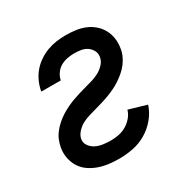

<svg xmlns="http://www.w3.org/2000/svg" viewBox="-128 -644 756 769"><g transform="rotate(-30 250.0 -260.0)"><path d="M211 8Q187 8 163.5 5Q140 2 118.5 -5.5Q97 -13 78 -26Q59 -39 47 -58Q35 -77 30.5 -100Q26 -123 30 -147Q33 -164 39.5 -180Q46 -196 57 -210Q68 -224 81.5 -236Q95 -248 110 -257.5Q125 -267 140.5 -274.5Q156 -282 172.5 -288Q189 -294 205.5 -299Q222 -304 239 -308.5Q256 -313 272.5 -318Q289 -323 304.5 -331.5Q320 -340 332.5 -354Q345 -368 347 -384Q350 -400 342.5 -413.5Q335 -427 323 -435Q311 -443 295.5 -445.5Q280 -448 264 -448Q249 -448 233 -445Q217 -442 202.5 -434Q188 -426 178 -412Q168 -398 165 -383V-381H75V-385Q79 -406 88.5 -426.5Q98 -447 112.5 -464Q127 -481 146.5 -494Q166 -507 186.5 -514.5Q207 -522 228.5 -525Q250 -528 271 -528Q294 -528 316.5 -525Q339 -522 359 -514Q379 -506 395.5 -492Q412 -478 422.5 -459.5Q433 -441 436.5 -418.5Q440 -396 436 -373Q434 -357 427 -341Q420 -325 409 -310.5Q398 -296 384.5 -284.5Q371 -273 356 -263Q341 -253 325 -245.5Q309 -238 293 -232Q277 -226 260 -221Q243 -216 227 -211.5Q211 -207 194 -202Q177 -197 162 -189Q147 -181 134 -167Q121 -153 118 -137Q115 -119 125.5 -105Q136 -91 150.5 -84Q165 -77 183 -74.5Q201 -72 218 -72Q236 -72 254.5 -75.5Q273 -79 289.5 -88.5Q306 -98 319 -113Q332 -128 337 -146L419 -122Q409 -91 387 -64.5Q365 -38 335.5 -21Q306 -4 274 2Q242 8 211 8Z"/></g></svg>

Font: Iosevka Medium
Style: Italic
Weight: 500
Italic angle: -9°
Monospace: yes
Designer: Belleve Invis
Foundry: Belleve Invis
Version: Version 32.5.0; ttfautohint (v1.8.4)